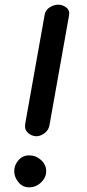

<svg xmlns="http://www.w3.org/2000/svg" viewBox="-20 -792 372 823"><path d="M276 -726 192 -255Q188 -233 169.5 -220Q151 -207 133 -208Q113 -210 98.5 -224Q84 -238 88 -261L172 -732Q176 -750 194 -761Q212 -772 229 -772Q248 -772 264 -760Q280 -748 276 -726ZM105 11Q77 11 59 -11Q41 -33 41 -58Q41 -84 59 -105Q77 -126 105 -126Q134 -126 156 -106Q178 -86 178 -58Q178 -31 156 -10Q134 11 105 11Z"/></svg>

Font: Edu QLD Beginner SemiBold
Style: Regular
Weight: 600
Designer: Tina and Corey Anderson
Foundry: Google for Education
Version: Version 1.003